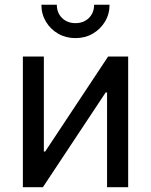

<svg xmlns="http://www.w3.org/2000/svg" viewBox="-20 -775 625 795"><path d="M510.7 0H423.3V-392.1H417.5L157.7 0H74.7V-541H161.6V-147.5H167L427.7 -541H510.7ZM292.5 -617.2Q252.9 -617.2 220.9 -635.5Q189 -653.8 170.2 -685.3Q151.4 -716.8 151.4 -755.4H215.3Q215.3 -721.7 237.1 -700.4Q258.8 -679.2 292.5 -679.2Q326.2 -679.2 347.9 -700.4Q369.6 -721.7 369.6 -755.4H433.6Q433.6 -716.8 414.8 -685.5Q396 -654.3 364.3 -635.7Q332.5 -617.2 292.5 -617.2Z"/></svg>

Font: Inter 17pt
Style: Regular
Weight: 400
Version: Version 4.001;git-66647c0bb